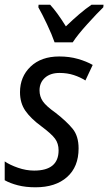

<svg xmlns="http://www.w3.org/2000/svg" viewBox="-23 -786 460 816"><path d="M128 10Q213 10 262 -33.5Q311 -77 311 -155Q311 -208 285.5 -239Q260 -270 214 -306Q173 -335 159 -355.5Q145 -376 145 -402Q145 -435 168 -455.5Q191 -476 230 -476Q263 -476 290.5 -467Q318 -458 340 -444L371 -510Q345 -525 308.5 -535.5Q272 -546 229 -546Q152 -546 107 -503Q62 -460 62 -394Q62 -348 85 -315Q108 -282 153 -249Q196 -217 211 -196.5Q226 -176 226 -147Q226 -61 122 -61Q88 -61 53.5 -73Q19 -85 -3 -100V-20Q20 -7 53 1.5Q86 10 128 10ZM209 -606H286Q306 -637 348.5 -684Q391 -731 416 -755L417 -766H366Q341 -749 313.5 -725.5Q286 -702 257 -674Q219 -735 190 -766H141L140 -755Q156 -727 177 -682.5Q198 -638 209 -606Z"/></svg>

Font: Noto Sans UI SemiCondensed
Style: Italic
Weight: 400
Width: 4
Italic angle: -12°
Designer: Monotype Design Team
Foundry: Monotype Imaging Inc.
Version: Version 1.901